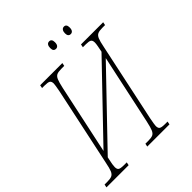

<svg xmlns="http://www.w3.org/2000/svg" viewBox="-256 -1007 1151 1151"><g transform="rotate(-45 320.0 -431.0)"><path d="M-19 -20H4Q30 -20 43 -26Q56 -32 63.5 -49.5Q71 -67 79 -108L185 -606Q194 -653 194 -663Q194 -682 184 -688Q174 -694 148 -694H125L129 -714H317L313 -694H288Q262 -694 249.5 -688Q237 -682 229.5 -664.5Q222 -647 213 -606L119 -167L531 -596L533 -606Q535 -615 538.5 -634Q542 -653 542 -663Q542 -682 532 -688Q522 -694 496 -694H471L475 -714H663L659 -694H636Q610 -694 597 -688Q584 -682 576.5 -664.5Q569 -647 561 -606L455 -108Q446 -61 446 -51Q446 -32 456 -26Q466 -20 492 -20H515L511 0H323L327 -20H352Q378 -20 390.5 -26Q403 -32 410.5 -49.5Q418 -67 427 -108L522 -551L110 -122L107 -108Q98 -69 98 -51Q98 -32 108 -26Q118 -20 144 -20H169L165 0H-23ZM329 -829Q329 -844 335 -853Q341 -862 353 -862Q374 -862 374 -834Q374 -817 367.5 -809Q361 -801 351 -801Q340 -801 334.5 -807.5Q329 -814 329 -829ZM454 -829Q454 -844 460.5 -853Q467 -862 478 -862Q499 -862 499 -834Q499 -817 492.5 -809Q486 -801 476 -801Q454 -801 454 -829Z"/></g></svg>

Font: Noto Serif CondThin
Style: Italic
Weight: 250
Width: 3
Italic angle: -12°
Designer: Monotype Design Team
Foundry: Monotype Imaging Inc.
Version: Version 1.001